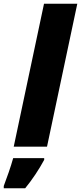

<svg xmlns="http://www.w3.org/2000/svg" viewBox="-74 -780 431 1021"><path d="M-1 0H176L337 -760H160ZM-54 221H60C97 176 133 122 161 70V61H-4C-16 105 -38 167 -54 209Z"/></svg>

Font: Noto Sans UI SemiCondensed Black
Style: Italic
Weight: 900
Width: 4
Italic angle: -372°
Designer: Monotype Design Team
Foundry: Monotype Imaging Inc.
Version: Version 1.901